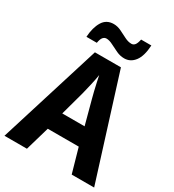

<svg xmlns="http://www.w3.org/2000/svg" viewBox="-216 -1047 1063 1170"><g transform="rotate(30 315.5 -462.0)"><path d="M473 0 425 -169H207L158 0H0L223 -716H406L631 0ZM349 -462Q344 -480 337.5 -507Q331 -534 325 -561.5Q319 -589 315 -609Q310 -577 300.5 -535Q291 -493 283 -462L237 -294H394ZM131 -772Q135 -839 160.5 -881Q186 -923 237 -923Q264 -923 290.5 -910Q317 -897 341.5 -884.5Q366 -872 389 -872Q403 -872 412.5 -883.5Q422 -895 428 -924H500Q496 -848 467.5 -810.5Q439 -773 395 -773Q367 -773 340 -785.5Q313 -798 288 -811Q263 -824 243 -824Q229 -824 219 -812.5Q209 -801 204 -772Z"/></g></svg>

Font: Noto Sans Khmer UI SemiCondensed
Style: Bold
Weight: 700
Width: 4
Designer: Danh Hong and the Monotype Design Team
Foundry: Monotype Imaging Inc.
Version: Version 2.002; ttfautohint (v1.8.4.7-5d5b)